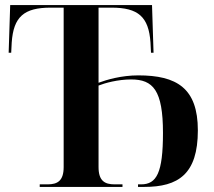

<svg xmlns="http://www.w3.org/2000/svg" viewBox="-20 -734 841 754"><path d="M136 0H461V-10H430C391 -10 367 -24 367 -78V-398C392 -408 443 -422 495 -422C581 -422 620 -380 620 -212C620 -55 595 -10 534 -10H522V0H547C680 0 757 -50 757 -222C757 -388 674 -438 523 -438C457 -438 399 -421 367 -409V-704H418C523 -704 564 -668 571 -567L573 -527H583L577 -714H20L14 -527H24L26 -567C33 -668 74 -704 179 -704H230V-78C230 -24 206 -10 167 -10H136Z"/></svg>

Font: Noto Serif Display SemiBold
Style: Regular
Weight: 600
Designer: Monotype Design Team
Foundry: Monotype Imaging Inc.
Version: Version 2.009